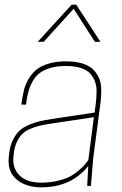

<svg xmlns="http://www.w3.org/2000/svg" viewBox="-20 -800 525 826"><path d="M18.1 -127.9 20 -144Q23.9 -175.8 36.4 -199.7Q48.8 -223.6 64.2 -238Q79.6 -252.4 104.5 -262.9Q129.4 -273.4 150.4 -278.3Q171.4 -283.2 203.1 -288.1L387.2 -315.9L392.1 -354Q395 -380.9 395.5 -405Q396 -429.2 388.4 -449.5Q380.9 -469.7 366.9 -484.6Q353 -499.5 326.7 -507.8Q300.3 -516.1 263.2 -516.1Q225.1 -516.1 196.5 -507.6Q168 -499 150.1 -485.4Q132.3 -471.7 120.1 -449.5Q107.9 -427.2 101.8 -404.3Q95.7 -381.3 91.8 -350.1H71.8L74.2 -366.2Q78.1 -395 84.5 -417.7Q90.8 -440.4 104.7 -463.4Q118.7 -486.3 138.4 -501.7Q158.2 -517.1 190.2 -526.6Q222.2 -536.1 263.2 -536.1Q303.7 -536.1 333 -527.3Q362.3 -518.6 379.2 -502.7Q396 -486.8 405.5 -465.1Q415 -443.4 415.5 -417.7Q416 -392.1 413.1 -363.8L380.9 -118.2L371.1 0H355L359.9 -85.9Q286.1 5.9 158.2 5.9Q90.8 5.9 50.5 -28.8Q10.3 -63.5 18.1 -127.9ZM158.2 -14.2Q193.8 -14.2 225.3 -21.5Q256.8 -28.8 276.4 -38.3Q295.9 -47.9 314.7 -63.5Q333.5 -79.1 341.3 -88.1Q349.1 -97.2 359.9 -110.8L383.8 -295.9L192.9 -267.1Q166 -262.7 148.4 -258.5Q130.9 -254.4 110.1 -245.6Q89.4 -236.8 76.7 -224.6Q64 -212.4 53.7 -191.9Q43.5 -171.4 40 -144L38.1 -127.9Q32.2 -77.6 63.5 -45.9Q94.7 -14.2 158.2 -14.2ZM412.1 -620.1H388.2L296.9 -762.2L168 -620.1H142.1L288.1 -779.8H308.1Z"/></svg>

Font: Cooper Hewitt
Style: Thin Italic
Weight: 702
Designer: Village Type and Design LLC
Foundry: Cooper Hewitt Smithsonian Design Museum
Version: 1.000